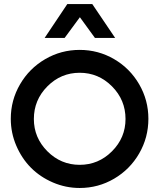

<svg xmlns="http://www.w3.org/2000/svg" viewBox="-20 -916 786 947"><path d="M33.2 -330.1Q33.2 -421.9 78.9 -500.2Q124.5 -578.6 202.9 -624.3Q281.2 -669.9 373 -669.9Q464.8 -669.9 543 -624.3Q621.1 -578.6 666.5 -500.2Q711.9 -421.9 711.9 -330.1Q711.9 -237.8 666.5 -159.2Q621.1 -80.6 543 -34.7Q464.8 11.2 373 11.2Q304.2 11.2 241.2 -15.9Q178.2 -43 132.8 -88.6Q87.4 -134.3 60.3 -197.5Q33.2 -260.7 33.2 -330.1ZM147 -329.1Q147 -236.8 213.6 -169.9Q280.3 -103 373 -103Q465.8 -103 532.5 -169.9Q599.1 -236.8 599.1 -329.1Q599.1 -422.9 532.5 -490Q465.8 -557.1 373 -557.1Q280.3 -557.1 213.6 -490Q147 -422.9 147 -329.1ZM200.2 -729 312 -896H435.1L547.9 -729H448.2L374 -831.1L298.8 -729Z"/></svg>

Font: Human Sans Medium
Style: Regular
Weight: 500
Designer: Tim Radville
Foundry: Continuum
Version: Version 1.000;FEAKit 1.0